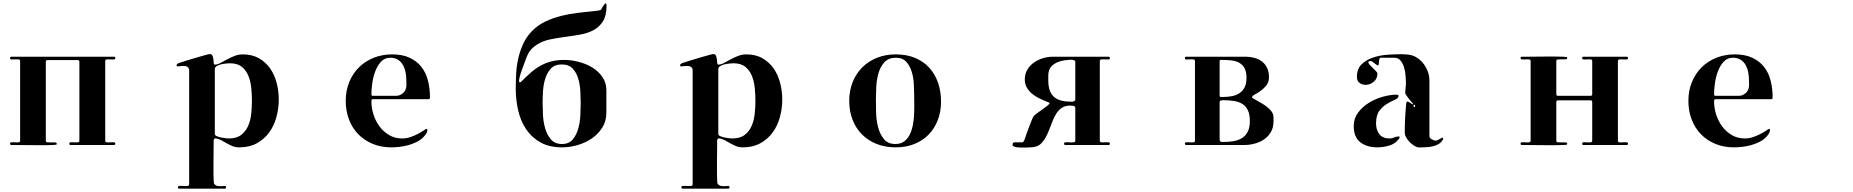

<svg xmlns="http://www.w3.org/2000/svg" viewBox="-20 -871 11040 1144"><path d="M253 -33Q253 -24 263 -23Q273 -22 285.5 -22.5Q298 -23 308 -22.5Q318 -22 318 -14Q318 -11 316 -9Q314 -8 295.5 -7Q277 -6 250 -6Q223 -6 191 -6Q159 -6 130 -6.5Q101 -7 78.5 -7Q56 -7 48 -7Q40 -7 40 -15Q40 -23 49.5 -23.5Q59 -24 70 -23Q81 -22 90.5 -23Q100 -24 100 -33V-507Q100 -516 90.5 -517Q81 -518 70 -517Q59 -516 49.5 -516.5Q40 -517 40 -525Q40 -533 48 -533H659Q667 -533 667 -525Q667 -517 657.5 -516.5Q648 -516 637 -517Q626 -518 616.5 -517Q607 -516 607 -507V-33Q607 -24 616.5 -23Q626 -22 637 -23Q648 -24 657.5 -23.5Q667 -23 667 -15Q667 -7 659 -7H401Q393 -7 393 -15Q393 -23 402.5 -23.5Q412 -24 423 -23Q434 -22 443.5 -23Q453 -24 453 -33V-503Q453 -513 443 -513H263Q253 -513 253 -503Z M1257 -44 1256 -43 1253 -36Q1253 -28 1253 -6.5Q1253 15 1252.5 43Q1252 71 1252 102Q1252 133 1252 159.5Q1252 186 1253 203.5Q1254 221 1255 223Q1264 235 1276.5 237Q1289 239 1300 238Q1311 237 1319 237Q1327 237 1327 245Q1327 253 1319 253H1048Q1040 253 1040 245Q1040 237 1050.5 236.5Q1061 236 1073.5 237Q1086 238 1096.5 237Q1107 236 1107 227V-456L1105 -463Q1098 -475 1086 -477Q1074 -479 1062 -477.5Q1050 -476 1041 -475.5Q1032 -475 1032 -482Q1032 -486 1035.5 -489Q1039 -492 1042 -494Q1044 -495 1058.5 -499.5Q1073 -504 1093 -510.5Q1113 -517 1136 -523.5Q1159 -530 1179 -536Q1199 -542 1213 -545.5Q1227 -549 1229 -549Q1242 -549 1246 -539Q1250 -529 1251.5 -517.5Q1253 -506 1253.5 -496Q1254 -486 1260 -486Q1275 -486 1293 -495.5Q1311 -505 1332 -516.5Q1353 -528 1377 -537.5Q1401 -547 1427 -547Q1483 -547 1523.5 -523.5Q1564 -500 1590 -462.5Q1616 -425 1628.5 -376.5Q1641 -328 1641 -279Q1641 -225 1627 -173.5Q1613 -122 1584 -82Q1555 -42 1510.5 -17.5Q1466 7 1406 7Q1383 7 1365 -0.5Q1347 -8 1330.5 -17.5Q1314 -27 1298 -35.5Q1282 -44 1264 -47ZM1260 -73Q1260 -65 1271 -60Q1282 -55 1296 -52Q1310 -49 1323.5 -47.5Q1337 -46 1343 -46Q1390 -46 1417.5 -67.5Q1445 -89 1459 -122Q1473 -155 1477 -194.5Q1481 -234 1481 -270Q1481 -304 1477.5 -343.5Q1474 -383 1461 -416.5Q1448 -450 1422 -472Q1396 -494 1350 -494Q1342 -494 1327 -492.5Q1312 -491 1297 -487.5Q1282 -484 1271 -477Q1260 -470 1260 -460Z M2200 -280Q2195 -280 2194 -275.5Q2193 -271 2193 -267Q2193 -228 2205.5 -188.5Q2218 -149 2241.5 -117.5Q2265 -86 2299 -66Q2333 -46 2377 -46Q2403 -46 2428 -55Q2453 -64 2472.5 -74.5Q2492 -85 2505 -94Q2518 -103 2520 -103Q2526 -103 2526 -96Q2526 -84 2518 -72.5Q2510 -61 2502 -53Q2485 -36 2461.5 -24.5Q2438 -13 2412.5 -6Q2387 1 2360.5 4Q2334 7 2311 7Q2250 7 2200 -14Q2150 -35 2114.5 -71.5Q2079 -108 2059.5 -159Q2040 -210 2040 -270Q2040 -330 2060.5 -381Q2081 -432 2118 -469Q2155 -506 2206 -526.5Q2257 -547 2317 -547Q2377 -547 2419.5 -527.5Q2462 -508 2489.5 -474Q2517 -440 2529.5 -392.5Q2542 -345 2542 -290Q2542 -280 2532 -280ZM2340 -300Q2361 -300 2378.5 -314Q2396 -328 2400 -349Q2402 -360 2401.5 -371Q2401 -382 2401 -393Q2401 -416 2396.5 -440Q2392 -464 2381 -483.5Q2370 -503 2351.5 -515Q2333 -527 2305 -527Q2272 -527 2250 -503Q2228 -479 2215.5 -445Q2203 -411 2198 -374.5Q2193 -338 2193 -313Q2193 -309 2194 -304.5Q2195 -300 2200 -300Z M3083 -382Q3113 -412 3140.5 -436.5Q3168 -461 3198 -478Q3228 -495 3263 -504.5Q3298 -514 3343 -514Q3382 -514 3426 -503Q3470 -492 3507 -470Q3544 -448 3568.5 -413.5Q3593 -379 3593 -333V-200Q3593 -149 3568.5 -110.5Q3544 -72 3506 -46Q3468 -20 3421.5 -6.5Q3375 7 3330 7Q3253 7 3200.5 -22.5Q3148 -52 3115 -101Q3082 -150 3067.5 -213Q3053 -276 3053 -343Q3053 -387 3055.5 -433Q3058 -479 3068 -523Q3078 -567 3096.5 -608Q3115 -649 3147 -683Q3182 -720 3228 -742Q3274 -764 3324.5 -776.5Q3375 -789 3427.5 -795Q3480 -801 3528 -806Q3537 -807 3545 -808Q3553 -809 3561 -813Q3562 -816 3567.5 -825.5Q3573 -835 3579 -842.5Q3585 -850 3589.5 -851Q3594 -852 3594 -837Q3594 -778 3572.5 -744Q3551 -710 3516.5 -691.5Q3482 -673 3437.5 -665Q3393 -657 3346.5 -651Q3300 -645 3256.5 -636Q3213 -627 3179 -605Q3161 -593 3149 -581Q3137 -569 3129 -554.5Q3121 -540 3115 -523.5Q3109 -507 3102 -488Q3099 -479 3093.5 -465Q3088 -451 3083 -436Q3078 -421 3075 -407Q3072 -393 3073 -384L3077 -380ZM3213 -261Q3213 -231 3215 -188.5Q3217 -146 3228 -107Q3239 -68 3262.5 -40.5Q3286 -13 3328 -13Q3370 -13 3392.5 -40Q3415 -67 3425.5 -105Q3436 -143 3438 -185Q3440 -227 3440 -256Q3440 -286 3438 -326Q3436 -366 3425.5 -402Q3415 -438 3392 -462.5Q3369 -487 3326 -487Q3285 -487 3262.5 -462.5Q3240 -438 3229 -403Q3218 -368 3215.5 -329Q3213 -290 3213 -261Z M4257 -44 4256 -43 4253 -36Q4253 -28 4253 -6.5Q4253 15 4252.5 43Q4252 71 4252 102Q4252 133 4252 159.5Q4252 186 4253 203.5Q4254 221 4255 223Q4264 235 4276.5 237Q4289 239 4300 238Q4311 237 4319 237Q4327 237 4327 245Q4327 253 4319 253H4048Q4040 253 4040 245Q4040 237 4050.5 236.5Q4061 236 4073.5 237Q4086 238 4096.5 237Q4107 236 4107 227V-456L4105 -463Q4098 -475 4086 -477Q4074 -479 4062 -477.5Q4050 -476 4041 -475.5Q4032 -475 4032 -482Q4032 -486 4035.5 -489Q4039 -492 4042 -494Q4044 -495 4058.5 -499.5Q4073 -504 4093 -510.5Q4113 -517 4136 -523.5Q4159 -530 4179 -536Q4199 -542 4213 -545.5Q4227 -549 4229 -549Q4242 -549 4246 -539Q4250 -529 4251.5 -517.5Q4253 -506 4253.5 -496Q4254 -486 4260 -486Q4275 -486 4293 -495.5Q4311 -505 4332 -516.5Q4353 -528 4377 -537.5Q4401 -547 4427 -547Q4483 -547 4523.5 -523.5Q4564 -500 4590 -462.5Q4616 -425 4628.5 -376.5Q4641 -328 4641 -279Q4641 -225 4627 -173.5Q4613 -122 4584 -82Q4555 -42 4510.5 -17.5Q4466 7 4406 7Q4383 7 4365 -0.5Q4347 -8 4330.5 -17.5Q4314 -27 4298 -35.5Q4282 -44 4264 -47ZM4260 -73Q4260 -65 4271 -60Q4282 -55 4296 -52Q4310 -49 4323.5 -47.5Q4337 -46 4343 -46Q4390 -46 4417.5 -67.5Q4445 -89 4459 -122Q4473 -155 4477 -194.5Q4481 -234 4481 -270Q4481 -304 4477.5 -343.5Q4474 -383 4461 -416.5Q4448 -450 4422 -472Q4396 -494 4350 -494Q4342 -494 4327 -492.5Q4312 -491 4297 -487.5Q4282 -484 4271 -477Q4260 -470 4260 -460Z M5040 -270Q5040 -331 5060.5 -382Q5081 -433 5117.5 -469.5Q5154 -506 5205 -526.5Q5256 -547 5317 -547Q5381 -547 5431 -526.5Q5481 -506 5515.5 -469Q5550 -432 5568.5 -380Q5587 -328 5587 -266Q5587 -205 5567.5 -155Q5548 -105 5513 -69Q5478 -33 5428 -13Q5378 7 5317 7Q5255 7 5204 -13Q5153 -33 5116.5 -69.5Q5080 -106 5060 -157Q5040 -208 5040 -270ZM5199 -279Q5199 -248 5200 -202.5Q5201 -157 5211.5 -115Q5222 -73 5246 -43Q5270 -13 5315 -13Q5347 -13 5367.5 -28.5Q5388 -44 5400.5 -69Q5413 -94 5419 -125.5Q5425 -157 5426.5 -189Q5428 -221 5427.5 -251Q5427 -281 5427 -302Q5427 -330 5425 -369Q5423 -408 5412.5 -443Q5402 -478 5380 -502.5Q5358 -527 5318 -527Q5274 -527 5249.5 -500Q5225 -473 5214 -434Q5203 -395 5201 -352.5Q5199 -310 5199 -279Z M6387 -229Q6385 -239 6375.5 -240.5Q6366 -242 6358 -242Q6328 -242 6308.5 -229.5Q6289 -217 6275.5 -197Q6262 -177 6252.5 -152Q6243 -127 6233 -101.5Q6223 -76 6210.5 -52.5Q6198 -29 6179 -12Q6169 -3 6156 1Q6143 5 6128.5 6.5Q6114 8 6099.5 8Q6085 8 6073 8Q6069 8 6059 8Q6049 8 6039 6.5Q6029 5 6021 1.5Q6013 -2 6013 -8Q6013 -17 6019 -22Q6020 -23 6027.5 -23Q6035 -23 6044.5 -23Q6054 -23 6062 -23Q6070 -23 6073 -23Q6077 -23 6080.5 -31.5Q6084 -40 6086 -43Q6089 -52 6096 -72.5Q6103 -93 6111.5 -115Q6120 -137 6127.5 -155.5Q6135 -174 6140 -180Q6145 -186 6160 -197Q6175 -208 6191.5 -219.5Q6208 -231 6221 -241.5Q6234 -252 6234 -257Q6234 -259 6223.5 -263Q6213 -267 6211 -268Q6190 -276 6167.5 -287.5Q6145 -299 6127 -314.5Q6109 -330 6097.5 -350.5Q6086 -371 6086 -397Q6086 -430 6101 -455.5Q6116 -481 6140 -498Q6164 -515 6193.5 -524Q6223 -533 6253 -533H6585Q6593 -533 6593 -525Q6593 -517 6583.5 -516.5Q6574 -516 6563 -517Q6552 -518 6542.5 -517Q6533 -516 6533 -507V-33Q6533 -24 6542.5 -23Q6552 -22 6563 -23Q6574 -24 6583.5 -23.5Q6593 -23 6593 -15Q6593 -7 6585 -7H6328Q6320 -7 6320 -15Q6320 -23 6330.5 -23.5Q6341 -24 6353.5 -23Q6366 -22 6376.5 -23Q6387 -24 6387 -33ZM6387 -502Q6387 -509 6379.5 -512Q6372 -515 6367 -515Q6347 -515 6325 -512Q6303 -509 6283 -501Q6263 -493 6248 -479Q6233 -465 6228 -442Q6226 -431 6226 -417.5Q6226 -404 6226 -393Q6226 -356 6235 -331.5Q6244 -307 6262 -292Q6280 -277 6306 -271Q6332 -265 6367 -265Q6372 -265 6379.5 -268Q6387 -271 6387 -278Z M7048 -7Q7040 -7 7040 -15Q7040 -23 7049.5 -23.5Q7059 -24 7070 -23Q7081 -22 7090.5 -23Q7100 -24 7100 -33V-507Q7100 -516 7090.5 -517Q7081 -518 7070 -517Q7059 -516 7049.5 -516.5Q7040 -517 7040 -525Q7040 -533 7048 -533H7400Q7429 -533 7455 -526Q7481 -519 7500 -504Q7519 -489 7530 -466Q7541 -443 7541 -411Q7541 -381 7525 -361.5Q7509 -342 7490.5 -329Q7472 -316 7456 -307.5Q7440 -299 7440 -290Q7440 -288 7448 -284Q7456 -280 7458 -278Q7480 -266 7502 -253Q7524 -240 7542 -223Q7552 -213 7557.5 -205Q7563 -197 7565.5 -188.5Q7568 -180 7568 -170Q7568 -160 7568 -147Q7568 -111 7552.5 -84.5Q7537 -58 7512.5 -41Q7488 -24 7456.5 -15.5Q7425 -7 7393 -7ZM7247 -300Q7247 -294 7253.5 -293.5Q7260 -293 7264 -293Q7294 -293 7320 -298Q7346 -303 7365.5 -316Q7385 -329 7396 -351Q7407 -373 7407 -407Q7407 -444 7395 -465.5Q7383 -487 7362 -498Q7341 -509 7313.5 -511.5Q7286 -514 7256 -514Q7247 -514 7247 -507ZM7253 -27Q7257 -26 7260 -25.5Q7263 -25 7267 -25Q7301 -25 7330 -30Q7359 -35 7380.5 -48.5Q7402 -62 7414.5 -86.5Q7427 -111 7427 -150Q7427 -190 7415 -214.5Q7403 -239 7382 -252Q7361 -265 7331.5 -269.5Q7302 -274 7268 -274Q7263 -274 7255 -272.5Q7247 -271 7247 -263V-37L7250 -30Z M8400 -250 8398 -255Q8395 -258 8387.5 -266.5Q8380 -275 8372.5 -285Q8365 -295 8359 -303.5Q8353 -312 8353 -316Q8353 -331 8355 -346.5Q8357 -362 8357 -377Q8357 -394 8355 -419.5Q8353 -445 8346 -469Q8339 -493 8325 -510Q8311 -527 8287 -527H8207Q8201 -527 8199 -520Q8197 -513 8196.5 -504Q8196 -495 8195 -488Q8194 -481 8189 -481Q8187 -481 8182 -485Q8177 -489 8170.5 -493.5Q8164 -498 8158 -502.5Q8152 -507 8149 -507Q8146 -508 8139.5 -506.5Q8133 -505 8133 -500Q8133 -494 8141.5 -484.5Q8150 -475 8160 -465.5Q8170 -456 8178.5 -447Q8187 -438 8187 -434Q8187 -404 8168 -386.5Q8149 -369 8126 -366Q8103 -363 8084 -374.5Q8065 -386 8065 -413Q8065 -461 8093 -488Q8121 -515 8162 -528.5Q8203 -542 8248.5 -545Q8294 -548 8329 -548Q8352 -548 8375 -545Q8398 -542 8418 -530Q8453 -510 8475 -471.5Q8497 -433 8497 -393V-60Q8497 -48 8511.5 -40.5Q8526 -33 8536 -33Q8540 -33 8547.5 -37Q8555 -41 8562 -45Q8569 -49 8574 -50.5Q8579 -52 8579 -47Q8579 -43 8577 -39Q8568 -23 8553.5 -14Q8539 -5 8522.5 -0.5Q8506 4 8488 5.5Q8470 7 8454 7Q8446 7 8439.5 7.5Q8433 8 8425 6Q8414 3 8400.5 -6.5Q8387 -16 8376 -28Q8365 -40 8357.5 -54Q8350 -68 8350 -80Q8350 -169 8359 -256Q8360 -260 8361 -263Q8362 -266 8367 -266Q8371 -266 8382 -258.5Q8393 -251 8397 -249ZM8302 -307Q8305 -307 8309 -305.5Q8313 -304 8313 -300Q8313 -286 8292 -277Q8271 -268 8246 -253.5Q8221 -239 8200 -212.5Q8179 -186 8179 -136Q8179 -97 8198.5 -71.5Q8218 -46 8260 -46Q8274 -46 8287 -52Q8300 -58 8314 -58Q8320 -58 8319.5 -53.5Q8319 -49 8317 -46Q8295 -15 8258.5 -4Q8222 7 8187 7Q8124 7 8085 -23.5Q8046 -54 8046 -120Q8046 -165 8071.5 -199.5Q8097 -234 8135.5 -258Q8174 -282 8219 -294.5Q8264 -307 8302 -307ZM8407 -247Q8402 -247 8402 -240Q8402 -233 8407 -233Q8412 -233 8412 -240Q8412 -247 8407 -247Z M9100 -507Q9100 -516 9090.5 -517Q9081 -518 9070 -517Q9059 -516 9049.5 -516.5Q9040 -517 9040 -525Q9040 -533 9048 -533Q9056 -533 9078.5 -533Q9101 -533 9130 -533.5Q9159 -534 9191 -534Q9223 -534 9250 -534Q9277 -534 9295.5 -533Q9314 -532 9316 -531Q9318 -529 9318 -526Q9318 -518 9308 -517.5Q9298 -517 9285.5 -517.5Q9273 -518 9263 -517Q9253 -516 9253 -507V-310Q9253 -300 9263 -300H9457Q9467 -300 9467 -310V-507Q9467 -516 9457.5 -517Q9448 -518 9437 -517Q9426 -516 9416.5 -516.5Q9407 -517 9407 -525Q9407 -533 9415 -533H9672Q9680 -533 9680 -525Q9680 -517 9670.5 -516.5Q9661 -516 9650 -517Q9639 -518 9629.5 -517Q9620 -516 9620 -507V-33Q9620 -24 9629.5 -23Q9639 -22 9650 -23Q9661 -24 9670.5 -23.5Q9680 -23 9680 -15Q9680 -7 9672 -7H9415Q9407 -7 9407 -15Q9407 -23 9416.5 -23.5Q9426 -24 9437 -23Q9448 -22 9457.5 -23Q9467 -24 9467 -33V-263Q9467 -273 9457 -273H9263Q9253 -273 9253 -263V-33Q9253 -24 9263 -23Q9273 -22 9285.5 -22.5Q9298 -23 9308 -22.5Q9318 -22 9318 -14Q9318 -11 9316 -9Q9314 -8 9295.5 -7Q9277 -6 9250 -6Q9223 -6 9191 -6Q9159 -6 9130 -6.5Q9101 -7 9078.5 -7Q9056 -7 9048 -7Q9040 -7 9040 -15Q9040 -23 9049.5 -23.5Q9059 -24 9070 -23Q9081 -22 9090.5 -23Q9100 -24 9100 -33Z M10200 -280Q10195 -280 10194 -275.5Q10193 -271 10193 -267Q10193 -228 10205.5 -188.5Q10218 -149 10241.5 -117.5Q10265 -86 10299 -66Q10333 -46 10377 -46Q10403 -46 10428 -55Q10453 -64 10472.5 -74.5Q10492 -85 10505 -94Q10518 -103 10520 -103Q10526 -103 10526 -96Q10526 -84 10518 -72.5Q10510 -61 10502 -53Q10485 -36 10461.5 -24.5Q10438 -13 10412.5 -6Q10387 1 10360.5 4Q10334 7 10311 7Q10250 7 10200 -14Q10150 -35 10114.5 -71.5Q10079 -108 10059.5 -159Q10040 -210 10040 -270Q10040 -330 10060.5 -381Q10081 -432 10118 -469Q10155 -506 10206 -526.5Q10257 -547 10317 -547Q10377 -547 10419.5 -527.5Q10462 -508 10489.5 -474Q10517 -440 10529.5 -392.5Q10542 -345 10542 -290Q10542 -280 10532 -280ZM10340 -300Q10361 -300 10378.5 -314Q10396 -328 10400 -349Q10402 -360 10401.5 -371Q10401 -382 10401 -393Q10401 -416 10396.5 -440Q10392 -464 10381 -483.5Q10370 -503 10351.5 -515Q10333 -527 10305 -527Q10272 -527 10250 -503Q10228 -479 10215.5 -445Q10203 -411 10198 -374.5Q10193 -338 10193 -313Q10193 -309 10194 -304.5Q10195 -300 10200 -300Z"/></svg>

Font: SoukouMincho
Style: Regular
Weight: 400
Designer: Dr. Ken Lunde (project architect, glyph set definition & overall production); Masataka HATTORI  (production & ideograph 
Foundry: Adobe Systems Incorporated
Version: Version 1.00